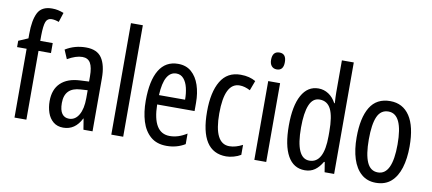

<svg xmlns="http://www.w3.org/2000/svg" viewBox="-69 -1022 2901 1289"><g transform="rotate(10 1381.0 -377.5)"><path d="M240 -469H155V0H74V-469H9V-512L74 -540V-571Q74 -664 99.5 -714.5Q125 -765 196 -765Q218 -765 236.5 -761Q255 -757 276 -749L255 -684Q242 -689 229.5 -691.5Q217 -694 206 -694Q177 -694 166.5 -668Q156 -642 155 -574V-537H240Z M466 -547Q542 -547 574 -499Q606 -451 606 -362V0H544L532 -74H530Q488 10 407 10Q366 10 339 -12.5Q312 -35 299.5 -71.5Q287 -108 287 -150Q287 -230 333 -274Q379 -318 464 -322L525 -325V-360Q525 -422 508 -451Q491 -480 453 -480Q409 -480 352 -447L326 -508Q389 -547 466 -547ZM478 -263Q370 -257 370 -152Q370 -103 387 -79.5Q404 -56 435 -56Q477 -56 501.5 -97.5Q526 -139 526 -212V-266Z M815 0H734V-760H815Z M1094 -546Q1149 -546 1185 -514.5Q1221 -483 1239 -429.5Q1257 -376 1257 -309V-253H1002Q1005 -59 1121 -59Q1150 -59 1178.5 -68Q1207 -77 1237 -96V-24Q1181 10 1112 10Q1044 10 1002 -26.5Q960 -63 941 -125Q922 -187 922 -265Q922 -402 965.5 -474Q1009 -546 1094 -546ZM1094 -480Q1053 -480 1030 -440Q1007 -400 1003 -317H1181Q1181 -361 1172 -398Q1163 -435 1143.5 -457.5Q1124 -480 1094 -480Z M1518 10Q1340 10 1340 -265Q1340 -397 1384.5 -472Q1429 -547 1520 -547Q1552 -547 1577 -540.5Q1602 -534 1623 -522L1598 -455Q1560 -475 1526 -475Q1423 -475 1423 -266Q1423 -61 1527 -61Q1549 -61 1571.5 -67.5Q1594 -74 1617 -86V-18Q1596 -5 1568.5 2.5Q1541 10 1518 10Z M1751 -739Q1797 -739 1797 -681Q1797 -624 1751 -624Q1729 -624 1716 -639Q1703 -654 1703 -681Q1703 -739 1751 -739ZM1790 -537V0H1709V-537Z M2054 10Q1977 10 1937 -61Q1897 -132 1897 -268Q1897 -402 1937 -474.5Q1977 -547 2051 -547Q2088 -547 2119.5 -526.5Q2151 -506 2171 -468H2175Q2172 -513 2172 -542V-760H2253V0H2188L2177 -68H2172Q2150 -30 2121.5 -10Q2093 10 2054 10ZM2073 -59Q2172 -59 2172 -244V-274Q2172 -378 2148 -426.5Q2124 -475 2071 -475Q2024 -475 2002 -422Q1980 -369 1980 -268Q1980 -59 2073 -59Z M2720 -269Q2720 -186 2700.5 -123Q2681 -60 2641 -25Q2601 10 2538 10Q2479 10 2439 -25Q2399 -60 2379 -122.5Q2359 -185 2359 -269Q2359 -402 2403 -474.5Q2447 -547 2540 -547Q2626 -547 2673 -476.5Q2720 -406 2720 -269ZM2442 -269Q2442 -166 2465.5 -113.5Q2489 -61 2540 -61Q2638 -61 2638 -269Q2638 -476 2540 -476Q2488 -476 2465 -424.5Q2442 -373 2442 -269Z"/></g></svg>

Font: Noto Sans Malayalam ExtraCondensed
Style: Regular
Weight: 400
Width: 2
Designer: Jelle Bosma - Monotype Design Team
Foundry: Monotype Imaging Inc.
Version: Version 2.104; ttfautohint (v1.8.4.7-5d5b)